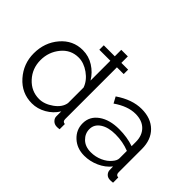

<svg xmlns="http://www.w3.org/2000/svg" viewBox="-119 -1063 1405 1405"><g transform="rotate(45 583.5 -360.0)"><path d="M613 -617H543V-82Q543 -55 567 -54V0Q546 3 536 2Q514 1 498.5 -14.5Q483 -30 483 -50V-101Q452 -50 399 -20Q346 10 289 10Q183 10 111.5 -70.5Q40 -151 40 -259Q40 -371 108 -450.5Q176 -530 278 -530Q340 -530 392 -497Q444 -464 475 -412V-617H361V-663H475V-730H543V-663H613ZM475 -179V-340Q456 -394 402.5 -432Q349 -470 295 -470Q214 -470 162 -406.5Q110 -343 110 -259Q110 -173 166.5 -111.5Q223 -50 304 -50Q358 -50 412.5 -89Q467 -128 475 -179Z M655 -150Q655 -222 716 -265.5Q777 -309 875 -309Q958 -309 1027 -285V-329Q1027 -395 988 -434Q949 -473 880 -473Q801 -473 713 -412L687 -460Q789 -530 887 -530Q983 -530 1039 -474.5Q1095 -419 1095 -323V-82Q1095 -55 1120 -54V0Q1096 3 1089 2Q1065 1 1051.5 -13.5Q1038 -28 1037 -46L1036 -84Q1001 -40 945.5 -15Q890 10 831 10Q755 10 705 -36.5Q655 -83 655 -150ZM1004 -110Q1027 -136 1027 -160V-236Q960 -263 883 -263Q809 -263 764.5 -233.5Q720 -204 720 -155Q720 -109 754.5 -75.5Q789 -42 847 -42Q895 -42 937.5 -61Q980 -80 1004 -110Z"/></g></svg>

Font: Raleway-v4020
Style: Regular
Weight: 400
Designer: Matt McInerney, Pablo Impallari, Rodrigo Fuenzalida
Foundry: Matt McInerney, Pablo Impallari, Rodrigo Fuenzalida
Version: Version 4.020;PS 004.020;hotconv 1.0.88;makeotf.lib2.5.64775